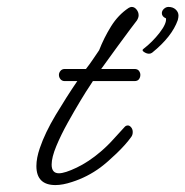

<svg xmlns="http://www.w3.org/2000/svg" viewBox="-20 -524 535 554"><path d="M140 10Q85 10 85 -45Q85 -68 95 -97Q110 -141 140.5 -192Q171 -243 203 -290H167Q159 -290 154.5 -295.5Q150 -301 150 -308Q150 -314 154.5 -319.5Q159 -325 167 -325H228Q239 -339 248 -352.5Q257 -366 266 -379Q280 -415 300.5 -448Q321 -481 351 -501Q356 -504 360 -504Q368 -504 374 -496.5Q380 -489 380 -480Q380 -473 375 -465Q372 -461 356 -440Q340 -419 318 -388.5Q296 -358 272 -325H368Q377 -325 381 -319.5Q385 -314 385 -308Q385 -301 381 -295.5Q377 -290 368 -290H248L239 -276Q230 -263 212.5 -234Q195 -205 175.5 -170Q156 -135 142.5 -102.5Q129 -70 129 -49Q129 -24 150 -24Q167 -24 201.5 -40.5Q236 -57 270 -86Q290 -103 307 -122Q324 -141 339 -157Q343 -162 349 -162Q354 -162 358.5 -156.5Q363 -151 363 -143Q363 -134 358 -128Q343 -107 316.5 -81.5Q290 -56 270 -41Q232 -13 188 1Q161 10 140 10ZM410 -369Q403 -369 395.5 -374Q388 -379 394 -383Q420 -403 440.5 -429.5Q461 -456 459 -471Q447 -476 447 -486Q447 -493 453 -498.5Q459 -504 466 -504Q479 -504 487 -496.5Q495 -489 495 -479Q495 -474 493 -466Q476 -418 419 -372Q415 -369 410 -369Z"/></svg>

Font: Meow Script
Style: Regular
Weight: 400
Designer: Robert E. Leuschke
Foundry: Robert E. Leuschke
Version: Version 1.010; ttfautohint (v1.8.3)